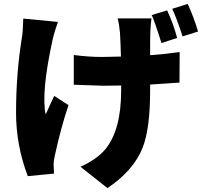

<svg xmlns="http://www.w3.org/2000/svg" viewBox="-20 -865 1040 981"><path d="M805 -645Q769 -760 755 -788L834 -812Q866 -743 885 -671ZM276 -753Q258 -703 249 -663Q190 -395 213 -281Q220 -293 234 -326L257 -375L330 -328Q291 -212 261 -74Q254 -46 254 -24Q254 -10 256 22L122 35Q62 -122 62 -290Q62 -489 92 -674Q97 -702 99 -770ZM754 -771Q750 -748 748 -698Q747 -677 747 -583Q829 -589 898 -599L897 -443Q801 -436 747 -433V-401Q747 -208 709 -111Q663 6 529 96L391 -13Q474 -50 518 -102Q599 -201 599 -402V-428Q568 -427 506 -427Q490 -427 357 -432V-584Q431 -574 502 -574Q530 -574 598 -576Q596 -649 593 -698Q589 -742 581 -771ZM939 -845Q970 -778 992 -704L913 -679Q881 -776 860 -820Z"/></svg>

Font: Source Han Sans CN Heavy
Style: Bold
Weight: 900
Designer: Ryoko NISHIZUKA (kana & ideographs); Paul D. Hunt (Latin, Greek & Cyrillic); Wenlong ZHANG (bopomofo); Sandoll Communica
Foundry: Adobe Systems Incorporated
Version: Version 1.000;PS 1;hotconv 1.0.78;makeotf.lib2.5.61930